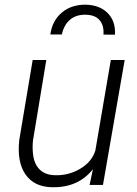

<svg xmlns="http://www.w3.org/2000/svg" viewBox="-20 -782 578 812"><path d="M51.3 0ZM373 -66.4Q310.1 12.7 199.2 9.8Q124.5 8.3 87.9 -44.2Q51.3 -96.7 61.5 -189.9L118.2 -528.3H175.8L119.6 -188.5Q116.7 -162.1 119.1 -136.2Q122.6 -91.3 146 -66.9Q169.4 -42.5 210.4 -41Q269 -38.6 318.8 -68.1Q368.7 -97.7 383.3 -145.5L448.7 -528.3H507.3L415.5 0H358.9ZM417.5 -635.7Q420.4 -673.8 401.6 -696.3Q382.8 -718.8 343.3 -719.7Q301.3 -720.7 275.6 -698.2Q250 -675.8 241.7 -636.2H192.9Q200.7 -694.3 241.5 -728.8Q282.2 -763.2 344.2 -762.2Q402.3 -760.3 435.8 -726.3Q469.2 -692.4 466.3 -635.3Z"/></svg>

Font: Roboto Light
Style: Italic
Weight: 300
Italic angle: -12°
Designer: Google
Version: Version 2.134; 2016; ttfautohint (v1.6)